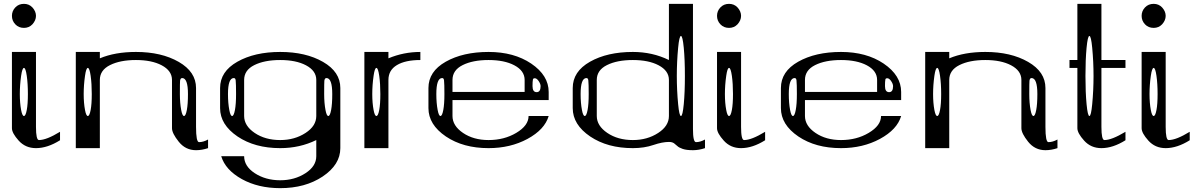

<svg xmlns="http://www.w3.org/2000/svg" viewBox="-20 -770 6244 998"><path d="M148.4 -643.6Q130.9 -625 104.5 -625Q77.1 -625 59.6 -643.6Q42 -662.1 42 -687.5Q42 -712.9 59.6 -731.4Q77.1 -750 104.5 -750Q130.9 -750 148.4 -731.4Q167 -710.9 167 -687.5Q167 -664.1 148.4 -643.6ZM125 -281.2Q125 -335 119.1 -376Q113.3 -417 104.5 -417Q95.7 -417 89.8 -376Q83 -328.1 83 -281.2Q83 -234.4 89.8 -198.2Q95.7 -167 104.5 -167Q113.3 -167 119.1 -198.2Q125 -228.5 125 -281.2ZM167 -500V-110.4Q167 -42 182.6 -42Q221.7 -42 292 -85V-41Q226.6 0 167 0Q112.3 0 77.1 -39.1Q42 -78.1 42 -103.5V-500Z M457 -281.2Q457 -335 451.2 -376Q445.3 -417 436.5 -417Q427.7 -417 421.9 -376Q415 -328.1 415 -281.2Q415 -234.4 421.9 -198.2Q427.7 -167 436.5 -167Q445.3 -167 451.2 -198.2Q457 -228.5 457 -281.2ZM957 -281.2Q957 -364.3 926.8 -364.3Q918 -364.3 916 -350.6Q915 -341.8 915 -281.2Q915 -234.4 921.9 -198.2Q927.7 -167 936.5 -167Q945.3 -167 951.2 -198.2Q957 -228.5 957 -281.2ZM499 -500V-466.8Q578.1 -500 686.5 -500Q819.3 -500 909.2 -448.2Q999 -396.5 999 -312.5V-110.4Q999 -31.2 1014.6 -31.2Q1037.1 -31.2 1061.5 -44.9V0Q1029.3 10.7 999 10.7Q944.3 10.7 909.2 -33.2Q874 -77.1 874 -103.5V-354.5Q874 -402.3 820.3 -430.7Q768.6 -458 686.5 -458Q604.5 -458 551.8 -431.6Q499 -405.3 499 -354.5V-79.1V0H374V-500Z M1707 -281.2Q1707 -364.3 1676.8 -364.3Q1668 -364.3 1666 -350.6Q1665 -341.8 1665 -281.2Q1665 -234.4 1671.9 -198.2Q1677.7 -167 1686.5 -167Q1695.3 -167 1701.2 -198.2Q1707 -228.5 1707 -281.2ZM1205.1 -351.6Q1204.1 -364.3 1195.3 -364.3Q1165 -364.3 1165 -281.2Q1165 -234.4 1171.9 -198.2Q1177.7 -167 1186.5 -167Q1195.3 -167 1201.2 -198.2Q1207 -228.5 1207 -281.2Q1207 -334 1205.1 -351.6ZM1624 -167V-354.5Q1624 -402.3 1570.3 -430.7Q1518.6 -458 1436.5 -458Q1354.5 -458 1301.8 -431.6Q1249 -405.3 1249 -354.5V-167Q1249 -116.2 1303.7 -79.1Q1358.4 -42 1436.5 -42Q1511.7 -42 1568.4 -79.1Q1624 -115.2 1624 -167ZM1749 0Q1749 85.9 1657.2 147.5Q1566.4 208 1436.5 208Q1322.3 208 1237.3 161.1Q1151.4 113.3 1129.9 42H1249Q1249 93.8 1303.7 129.9Q1360.4 167 1436.5 167Q1511.7 167 1568.4 129.9Q1624 93.8 1624 42V-42Q1538.1 0 1436.5 0Q1304.7 0 1214.8 -60.5Q1124 -122.1 1124 -208V-312.5Q1124 -398.4 1213.9 -449.2Q1303.7 -500 1436.5 -500Q1569.3 -500 1659.2 -448.2Q1749 -396.5 1749 -312.5Z M1957 -281.2Q1957 -335 1951.2 -376Q1945.3 -417 1936.5 -417Q1927.7 -417 1921.9 -376Q1915 -328.1 1915 -281.2Q1915 -234.4 1921.9 -198.2Q1927.7 -167 1936.5 -167Q1945.3 -167 1951.2 -198.2Q1957 -228.5 1957 -281.2ZM2165 -500V-458Q2086.9 -458 2043 -431.6Q1999 -405.3 1999 -354.5V-79.1V0H1874V-500H1999V-466.8Q2078.1 -500 2165 -500Z M2790 -322.3Q2790 -334 2779.3 -349.6Q2769.5 -363.3 2759.8 -363.3Q2751 -363.3 2750 -356.4Q2748 -346.7 2748 -322.3Q2748 -291 2769.5 -291Q2790 -291 2790 -322.3ZM2288.1 -351.6Q2287.1 -364.3 2278.3 -364.3Q2248 -364.3 2248 -281.2Q2248 -234.4 2254.9 -198.2Q2260.7 -167 2269.5 -167Q2278.3 -167 2284.2 -198.2Q2290 -228.5 2290 -281.2Q2290 -334 2288.1 -351.6ZM2832 -250H2332V-167Q2332 -116.2 2386.7 -79.1Q2441.4 -42 2519.5 -42Q2600.6 -42 2663.1 -79.1Q2727.5 -117.2 2727.5 -167H2832Q2811.5 -96.7 2721.7 -47.9Q2632.8 0 2519.5 0Q2387.7 0 2297.9 -60.5Q2207 -122.1 2207 -208V-312.5Q2207 -398.4 2296.9 -449.2Q2386.7 -500 2519.5 -500Q2651.4 -500 2741.2 -439.5Q2832 -377.9 2832 -292ZM2707 -292V-354.5Q2707 -402.3 2653.3 -430.7Q2601.6 -458 2519.5 -458Q2437.5 -458 2384.8 -431.6Q2332 -405.3 2332 -354.5V-292Z M3038.1 -351.6Q3037.1 -364.3 3028.3 -364.3Q2998 -364.3 2998 -281.2Q2998 -234.4 3004.9 -198.2Q3010.7 -167 3019.5 -167Q3028.3 -167 3034.2 -198.2Q3040 -228.5 3040 -281.2Q3040 -334 3038.1 -351.6ZM3504.9 -521.5Q3498 -449.2 3498 -375Q3498 -300.8 3504.9 -228.5Q3510.7 -167 3519.5 -167Q3528.3 -167 3534.2 -228.5Q3540 -290 3540 -375Q3540 -460 3534.2 -521.5Q3528.3 -583 3519.5 -583Q3510.7 -583 3504.9 -521.5ZM3582 -750V-99.6Q3582 -31.2 3597.7 -31.2Q3620.1 -31.2 3644.5 -44.9V0Q3612.3 10.7 3582 10.7Q3547.9 10.7 3528.3 3.9Q3508.8 -2.9 3501 -10.7Q3493.2 -17.6 3483.4 -25.4Q3473.6 -32.2 3457 -32.2Q3422.9 -32.2 3377 -16.6Q3329.1 0 3269.5 0Q3137.7 0 3047.9 -60.5Q2957 -122.1 2957 -208V-312.5Q2957 -398.4 3046.9 -449.2Q3136.7 -500 3269.5 -500Q3371.1 -500 3457 -458V-750ZM3457 -167V-354.5Q3457 -402.3 3403.3 -430.7Q3351.6 -458 3269.5 -458Q3187.5 -458 3134.8 -431.6Q3082 -405.3 3082 -354.5V-167Q3082 -116.2 3136.7 -79.1Q3191.4 -42 3269.5 -42Q3344.7 -42 3401.4 -79.1Q3457 -115.2 3457 -167Z M3813.5 -643.6Q3795.9 -625 3769.5 -625Q3742.2 -625 3724.6 -643.6Q3707 -662.1 3707 -687.5Q3707 -712.9 3724.6 -731.4Q3742.2 -750 3769.5 -750Q3795.9 -750 3813.5 -731.4Q3832 -710.9 3832 -687.5Q3832 -664.1 3813.5 -643.6ZM3790 -281.2Q3790 -335 3784.2 -376Q3778.3 -417 3769.5 -417Q3760.7 -417 3754.9 -376Q3748 -328.1 3748 -281.2Q3748 -234.4 3754.9 -198.2Q3760.7 -167 3769.5 -167Q3778.3 -167 3784.2 -198.2Q3790 -228.5 3790 -281.2ZM3832 -500V-110.4Q3832 -42 3847.7 -42Q3886.7 -42 3957 -85V-41Q3891.6 0 3832 0Q3777.3 0 3742.2 -39.1Q3707 -78.1 3707 -103.5V-500Z M4622.1 -322.3Q4622.1 -334 4611.3 -349.6Q4601.6 -363.3 4591.8 -363.3Q4583 -363.3 4582 -356.4Q4580.1 -346.7 4580.1 -322.3Q4580.1 -291 4601.6 -291Q4622.1 -291 4622.1 -322.3ZM4120.1 -351.6Q4119.1 -364.3 4110.4 -364.3Q4080.1 -364.3 4080.1 -281.2Q4080.1 -234.4 4086.9 -198.2Q4092.8 -167 4101.6 -167Q4110.4 -167 4116.2 -198.2Q4122.1 -228.5 4122.1 -281.2Q4122.1 -334 4120.1 -351.6ZM4664.1 -250H4164.1V-167Q4164.1 -116.2 4218.8 -79.1Q4273.4 -42 4351.6 -42Q4432.6 -42 4495.1 -79.1Q4559.6 -117.2 4559.6 -167H4664.1Q4643.6 -96.7 4553.7 -47.9Q4464.8 0 4351.6 0Q4219.7 0 4129.9 -60.5Q4039.1 -122.1 4039.1 -208V-312.5Q4039.1 -398.4 4128.9 -449.2Q4218.8 -500 4351.6 -500Q4483.4 -500 4573.2 -439.5Q4664.1 -377.9 4664.1 -292ZM4539.1 -292V-354.5Q4539.1 -402.3 4485.4 -430.7Q4433.6 -458 4351.6 -458Q4269.5 -458 4216.8 -431.6Q4164.1 -405.3 4164.1 -354.5V-292Z M4872.1 -281.2Q4872.1 -335 4866.2 -376Q4860.4 -417 4851.6 -417Q4842.8 -417 4836.9 -376Q4830.1 -328.1 4830.1 -281.2Q4830.1 -234.4 4836.9 -198.2Q4842.8 -167 4851.6 -167Q4860.4 -167 4866.2 -198.2Q4872.1 -228.5 4872.1 -281.2ZM5372.1 -281.2Q5372.1 -364.3 5341.8 -364.3Q5333 -364.3 5331.1 -350.6Q5330.1 -341.8 5330.1 -281.2Q5330.1 -234.4 5336.9 -198.2Q5342.8 -167 5351.6 -167Q5360.4 -167 5366.2 -198.2Q5372.1 -228.5 5372.1 -281.2ZM4914.1 -500V-466.8Q4993.2 -500 5101.6 -500Q5234.4 -500 5324.2 -448.2Q5414.1 -396.5 5414.1 -312.5V-110.4Q5414.1 -31.2 5429.7 -31.2Q5452.1 -31.2 5476.6 -44.9V0Q5444.3 10.7 5414.1 10.7Q5359.4 10.7 5324.2 -33.2Q5289.1 -77.1 5289.1 -103.5V-354.5Q5289.1 -402.3 5235.4 -430.7Q5183.6 -458 5101.6 -458Q5019.5 -458 4966.8 -431.6Q4914.1 -405.3 4914.1 -354.5V-79.1V0H4789.1V-500Z M5657.2 -521.5Q5651.4 -583 5642.6 -583Q5633.8 -583 5627.9 -521.5Q5622.1 -460 5622.1 -375Q5622.1 -290 5627.9 -228.5Q5633.8 -167 5642.6 -167Q5651.4 -167 5657.2 -228.5Q5664.1 -300.8 5664.1 -375Q5664.1 -449.2 5657.2 -521.5ZM5705.1 -750V-458H5830.1V-417H5705.1V-110.4Q5705.1 -42 5720.7 -42Q5758.8 -42 5830.1 -85V-41Q5764.6 0 5705.1 0Q5650.4 0 5615.2 -39.1Q5580.1 -78.1 5580.1 -103.5V-417H5539.1V-458H5580.1V-750Z M6020.5 -643.6Q6002.9 -625 5976.6 -625Q5949.2 -625 5931.6 -643.6Q5914.1 -662.1 5914.1 -687.5Q5914.1 -712.9 5931.6 -731.4Q5949.2 -750 5976.6 -750Q6002.9 -750 6020.5 -731.4Q6039.1 -710.9 6039.1 -687.5Q6039.1 -664.1 6020.5 -643.6ZM5997.1 -281.2Q5997.1 -335 5991.2 -376Q5985.4 -417 5976.6 -417Q5967.8 -417 5961.9 -376Q5955.1 -328.1 5955.1 -281.2Q5955.1 -234.4 5961.9 -198.2Q5967.8 -167 5976.6 -167Q5985.4 -167 5991.2 -198.2Q5997.1 -228.5 5997.1 -281.2ZM6039.1 -500V-110.4Q6039.1 -42 6054.7 -42Q6093.8 -42 6164.1 -85V-41Q6098.6 0 6039.1 0Q5984.4 0 5949.2 -39.1Q5914.1 -78.1 5914.1 -103.5V-500Z"/></svg>

Font: okolaksMetalik
Style: bold
Weight: 700
Width: 7
Version: Version 0.6